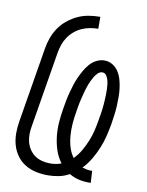

<svg xmlns="http://www.w3.org/2000/svg" viewBox="-85 -804 669 873"><g transform="rotate(10 250.0 -367.5)"><path d="M384 8Q360 8 337.5 2.5Q315 -3 295 -15Q272 -2 246.5 3Q221 8 196 8Q168 8 140.5 2Q113 -4 90.5 -18Q68 -32 52.5 -53.5Q37 -75 29.5 -101Q22 -127 22 -155.5Q22 -184 27 -213L84 -558Q88 -583 97 -608Q106 -633 121.5 -655.5Q137 -678 159 -695.5Q181 -713 205.5 -724Q230 -735 256 -739Q282 -743 307 -743V-688Q289 -688 269.5 -684.5Q250 -681 232 -673Q214 -665 198 -651.5Q182 -638 171 -621.5Q160 -605 153.5 -586Q147 -567 144 -549L87 -204Q83 -184 82.5 -164.5Q82 -145 86.5 -127Q91 -109 101 -93.5Q111 -78 125.5 -67.5Q140 -57 158.5 -52Q177 -47 197 -47Q210 -47 223 -49Q236 -51 249 -56Q230 -81 220 -111.5Q210 -142 206.5 -174Q203 -206 205.5 -239.5Q208 -273 214 -307Q217 -325 220.5 -343.5Q224 -362 229 -380Q234 -398 239.5 -416Q245 -434 253 -451.5Q261 -469 270.5 -486Q280 -503 293 -518Q306 -533 324 -542Q342 -551 360 -551Q381 -551 398 -540.5Q415 -530 425.5 -513.5Q436 -497 441.5 -477.5Q447 -458 449.5 -438Q452 -418 452 -397.5Q452 -377 451 -356Q450 -335 447 -314Q444 -293 441 -272Q436 -243 429 -214.5Q422 -186 410.5 -158Q399 -130 383 -103Q367 -76 346 -54Q355 -51 365 -49Q375 -47 385 -47Q387 -47 388.5 -47Q390 -47 392 -47L395 8Q392 8 389.5 8Q387 8 384 8ZM299 -90Q318 -109 331.5 -132.5Q345 -156 355 -180.5Q365 -205 371 -230.5Q377 -256 381 -281Q383 -293 385 -304.5Q387 -316 388.5 -328Q390 -340 391 -351.5Q392 -363 392.5 -374.5Q393 -386 393.5 -398Q394 -410 393.5 -421.5Q393 -433 392 -444Q391 -455 388 -466Q385 -477 378.5 -486.5Q372 -496 360 -496Q349 -496 340 -487.5Q331 -479 325 -469Q319 -459 314 -448.5Q309 -438 305 -427.5Q301 -417 298 -406.5Q295 -396 292 -385Q289 -374 286.5 -363Q284 -352 281.5 -341.5Q279 -331 277.5 -320Q276 -309 274 -298Q269 -270 267 -242.5Q265 -215 267 -188Q269 -161 276.5 -135.5Q284 -110 299 -90Z"/></g></svg>

Font: Iosevka SS04 Light Oblique
Style: Regular
Weight: 300
Italic angle: -9°
Monospace: yes
Designer: Belleve Invis
Foundry: Belleve Invis
Version: Version 19.0.0; ttfautohint (v1.8.4)